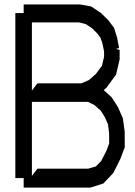

<svg xmlns="http://www.w3.org/2000/svg" viewBox="-20 -834 602 855"><path d="M535.2 -248.5 535.6 -178.2 515.6 -125.5 484.4 -63.5 439.9 -16.6 381.8 1.5H85.4V-41H48.3V-379.9V-462.9V-775.9H85.4V-814H337.4L386.2 -805.2L429.2 -776.4L460.9 -745.6L487.8 -710.4L501.5 -666.5L510.3 -620.1L496.1 -616.2L512.7 -611.8V-569.8L497.1 -502.4L454.1 -443.4L441.9 -432.6L477.1 -400.9L505.4 -356.9L527.3 -306.6ZM122.1 -734.4V-430.7L146.5 -462.9H326.2H334H342.8L376 -477.5L407.2 -504.9L434.1 -541.5L443.4 -581.1V-605L435.5 -643.1L427.2 -666.5L413.1 -685.1L390.1 -708L362.3 -726.6L331.1 -734.4ZM454.6 -164.1 466.3 -195.8 465.8 -241.7 460.9 -280.3 446.8 -312.5 428.7 -341.3 400.4 -366.2 372.1 -380.4H334H326.2H122.1V-50.8L147 -83H373L406.7 -92.8L430.7 -117.2Z"/></svg>

Font: Gap Sans
Style: Regular
Weight: 400
Designer: Alexandre Liziard and Étienne Ozeray
Foundry: Interstices.io
Version: Version 1.6.1 - December 3. 2014